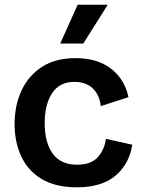

<svg xmlns="http://www.w3.org/2000/svg" viewBox="-20 -783 601 816"><path d="M307 13Q216 13 157.5 -22Q99 -57 70.5 -118Q42 -179 42 -255Q42 -336 72 -399.5Q102 -463 159.5 -499.5Q217 -536 301 -536Q394 -536 452 -491Q510 -446 526 -370L408 -332Q404 -378 375 -406.5Q346 -435 296 -435Q233 -435 201.5 -387Q170 -339 170 -259Q170 -177 204 -130Q238 -83 308 -83Q368 -83 396.5 -116Q425 -149 430 -193L542 -168Q530 -87 471.5 -37Q413 13 307 13ZM334 -598H236L310 -763H438Z"/></svg>

Font: Bricolage Grotesque 12pt SemiBold
Style: Regular
Weight: 600
Designer: Mathieu Triay
Foundry: Atelier Triay
Version: Version 1.001; ttfautohint (v1.8.4.7-5d5b);gftools[0.9.33.de